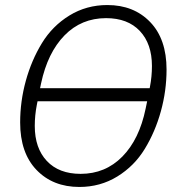

<svg xmlns="http://www.w3.org/2000/svg" viewBox="-20 -730 711 762"><path d="M295 12Q190 12 125 -55.5Q60 -123 60 -244Q60 -328 82.5 -409.5Q105 -491 146.5 -559Q188 -627 255.5 -668.5Q323 -710 406 -710Q511 -710 576 -642.5Q641 -575 641 -454Q641 -370 618.5 -288.5Q596 -207 554.5 -139Q513 -71 445.5 -29.5Q378 12 295 12ZM300 -40Q398 -40 465.5 -108.5Q533 -177 558 -299L564 -328H129L126 -313Q118 -272 118 -230Q118 -142 166 -91Q214 -40 300 -40ZM143 -399 139 -380H574L575 -385Q583 -426 583 -468Q583 -556 535 -607Q487 -658 401 -658Q303 -658 236 -589.5Q169 -521 143 -399Z"/></svg>

Font: IBM Plex Sans Light
Style: Italic
Weight: 300
Italic angle: -11.31°
Designer: Mike Abbink, Paul van der Laan, Pieter van Rosmalen
Foundry: Bold Monday
Version: Version 3.0